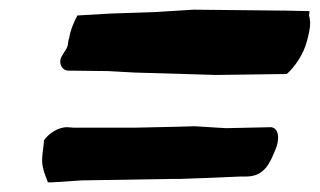

<svg xmlns="http://www.w3.org/2000/svg" viewBox="-20 -546 661 397"><path d="M71 -255C70 -241 67 -227 67 -213C68 -194 75 -181 79 -169H88L149 -173L333 -176H351L407 -178L477 -181H489C528 -181 539 -211 550 -238C557 -254 559 -280 541 -283H540L448 -281L430 -282L382 -285L349 -284L259 -282H132L119 -283C99 -283 80 -269 71 -256ZM105 -423C103 -412 109 -401 120 -400H121L204 -399L258 -396L427 -391L573 -393C589 -407 608 -434 615 -462C620 -482 624 -498 619 -514L620 -523L573 -524L380 -526L300 -521L209 -518L140 -514C133 -500 126 -486 123 -467C121 -463 121 -457 120 -452C118 -443 107 -432 105 -423Z"/></svg>

Font: Vapor
Style: SbdObl
Weight: 600
Foundry: Cannot Into Space Fonts
Version: Version 0.179